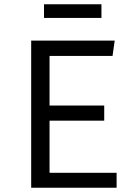

<svg xmlns="http://www.w3.org/2000/svg" viewBox="-20 -879 640 899"><path d="M455 -795H186V-859H455ZM212 -617V-385H468V-314H212V-70H526V0H126V-689H517L507 -617Z"/></svg>

Font: Fira Mono
Style: Regular
Weight: 400
Designer: Carrois Corporate & Edenspiekermann AG
Foundry: Carrois Corporate GbR & Edenspiekermann AG
Version: Version 3.206;PS 003.206;hotconv 1.0.70;makeotf.lib2.5.58329